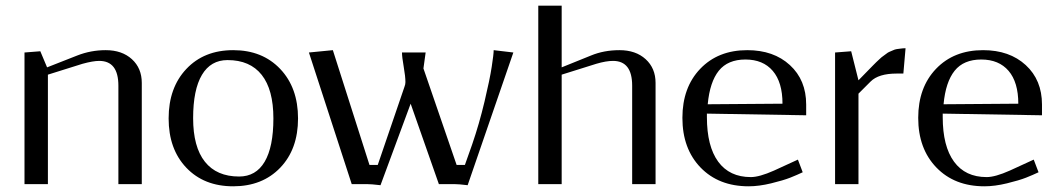

<svg xmlns="http://www.w3.org/2000/svg" viewBox="-20 -653 3751 681"><path d="M66.9 0V-466.8L123 -471.2L147 -414.1L253.9 -456.1Q302.2 -475.1 355 -475.1Q412.6 -475.1 447.8 -443.1Q482.9 -411.1 482.9 -358.9V0H399.9V-349.1Q399.9 -437 332 -437Q310.1 -437 272.9 -426.8L149.9 -388.2V0Z M828.1 -26.9Q887.7 -26.9 918.7 -79.3Q949.7 -131.8 949.7 -232.9Q949.7 -335 908.2 -387.5Q866.7 -439.9 787.1 -439.9Q727.5 -439.9 696.3 -387.5Q665 -335 665 -233.9Q665 -131.8 706.8 -79.3Q748.5 -26.9 828.1 -26.9ZM640.9 -408.4Q703.6 -475.1 807.1 -475.1Q910.6 -475.1 973.9 -408.4Q1037.1 -341.8 1037.1 -232.9Q1037.1 -124 973.9 -58.1Q910.6 7.8 807.1 7.8Q703.6 7.8 640.9 -58.1Q578.1 -124 578.1 -232.9Q578.1 -341.8 640.9 -408.4Z M1075.7 -466.8 1160.6 -475.1 1290.5 -67.9H1319.8L1414.6 -345.2Q1418 -353.5 1418 -361.8Q1418 -381.3 1411.9 -416.3Q1405.8 -451.2 1405.8 -466.8H1489.7L1481.9 -410.2L1599.6 -67.9H1628.9L1654.8 -141.1Q1679.7 -213.4 1698.5 -292.5Q1717.3 -371.6 1724.1 -416.3Q1731 -460.9 1731 -475.1L1800.8 -466.8L1638.7 3.9Q1606.9 0 1590.8 0H1536.6L1436.5 -285.2L1329.6 3.9Q1296.9 0 1280.8 0H1227.5Z M1889.2 0V-632.8H1972.2V-414.1L2076.2 -456.1Q2122.1 -475.1 2177.2 -475.1Q2234.9 -475.1 2270 -443.1Q2305.2 -411.1 2305.2 -358.9V0H2222.2V-349.1Q2222.2 -437 2154.3 -437Q2129.9 -437 2095.2 -426.8L1972.2 -388.2V0Z M2490.2 -283.2 2755.4 -285.2Q2755.4 -361.3 2720.9 -401.6Q2686.5 -441.9 2624 -441.9Q2561.5 -441.9 2529.5 -402.1Q2497.6 -362.3 2490.2 -283.2ZM2487.3 -250V-237.8Q2487.3 -134.3 2527.3 -79.6Q2567.4 -24.9 2643.1 -24.9Q2673.3 -24.9 2725.1 -47.9L2810.1 -86.9L2827.1 -42Q2807.6 -32.7 2783 -22.9Q2758.3 -13.2 2715.1 -2.7Q2671.9 7.8 2635.3 7.8Q2529.3 7.8 2464.8 -58.8Q2400.4 -125.5 2400.4 -234.9Q2400.4 -342.8 2463.6 -408.9Q2526.9 -475.1 2630.4 -475.1Q2724.1 -475.1 2781.7 -422.1Q2839.4 -369.1 2839.4 -282.2V-244.1Z M3184.1 -392.1H3160.2Q3096.2 -392.1 3067.9 -363.8L3024.9 -320.8V0H2941.9V-466.8L2999 -471.2L3024.9 -368.2L3063 -407.2Q3064.9 -409.2 3075.7 -420.2Q3086.4 -431.2 3088.1 -432.6Q3089.8 -434.1 3099.1 -442.9Q3108.4 -451.7 3111.1 -453.1Q3113.8 -454.6 3122.1 -461.2Q3130.4 -467.8 3134.3 -469Q3138.2 -470.2 3146.2 -474.1Q3154.3 -478 3160.4 -478.8Q3166.5 -479.5 3174.8 -480.7Q3183.1 -481.9 3191.9 -481.9Z M3326.7 -283.2 3591.8 -285.2Q3591.8 -361.3 3557.4 -401.6Q3522.9 -441.9 3460.4 -441.9Q3397.9 -441.9 3366 -402.1Q3334 -362.3 3326.7 -283.2ZM3323.7 -250V-237.8Q3323.7 -134.3 3363.8 -79.6Q3403.8 -24.9 3479.5 -24.9Q3509.8 -24.9 3561.5 -47.9L3646.5 -86.9L3663.6 -42Q3644 -32.7 3619.4 -22.9Q3594.7 -13.2 3551.5 -2.7Q3508.3 7.8 3471.7 7.8Q3365.7 7.8 3301.3 -58.8Q3236.8 -125.5 3236.8 -234.9Q3236.8 -342.8 3300 -408.9Q3363.3 -475.1 3466.8 -475.1Q3560.5 -475.1 3618.2 -422.1Q3675.8 -369.1 3675.8 -282.2V-244.1Z"/></svg>

Font: Resagokr
Style: Regular
Weight: 500
Designer: gluk
Foundry: gluk
Version: Version 0.95